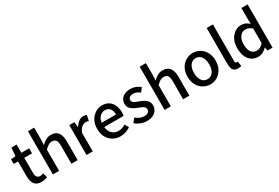

<svg xmlns="http://www.w3.org/2000/svg" viewBox="79 -1925 4462 3067"><g transform="rotate(-30 2310.5 -391.5)"><path d="M272 14Q210 14 173.5 -10.5Q137 -35 121 -78.5Q105 -122 105 -180V-458H25V-544L111 -551L124 -703H220V-551H363V-458H220V-179Q220 -130 239 -104.5Q258 -79 301 -79Q315 -79 331 -83Q347 -87 359 -92L380 -7Q358 0 330.5 7Q303 14 272 14Z M483 0V-797H598V-586L593 -477Q629 -513 672 -538.5Q715 -564 771 -564Q859 -564 899.5 -507.5Q940 -451 940 -346V0H825V-332Q825 -403 803 -433.5Q781 -464 732 -464Q694 -464 664.5 -445.5Q635 -427 598 -390V0Z M1104 0V-551H1198L1208 -452H1210Q1240 -505 1281 -534.5Q1322 -564 1367 -564Q1387 -564 1401 -561Q1415 -558 1428 -553L1408 -452Q1393 -457 1381 -459Q1369 -461 1352 -461Q1319 -461 1282 -434.5Q1245 -408 1219 -342V0Z M1728 14Q1653 14 1592 -20.5Q1531 -55 1495 -119.5Q1459 -184 1459 -275Q1459 -342 1480 -395.5Q1501 -449 1537 -486.5Q1573 -524 1618 -544Q1663 -564 1710 -564Q1783 -564 1833 -531.5Q1883 -499 1909 -440.5Q1935 -382 1935 -304Q1935 -287 1933.5 -271.5Q1932 -256 1929 -245H1572Q1577 -193 1599.5 -155.5Q1622 -118 1658.5 -97.5Q1695 -77 1742 -77Q1779 -77 1811 -88Q1843 -99 1873 -118L1913 -45Q1875 -20 1828.5 -3Q1782 14 1728 14ZM1571 -325H1835Q1835 -395 1803.5 -434Q1772 -473 1712 -473Q1678 -473 1648 -456Q1618 -439 1597.5 -406Q1577 -373 1571 -325Z M2213 14Q2157 14 2101.5 -8Q2046 -30 2006 -63L2061 -138Q2097 -109 2134.5 -91.5Q2172 -74 2216 -74Q2265 -74 2288.5 -95.5Q2312 -117 2312 -148Q2312 -173 2294.5 -190Q2277 -207 2249 -219.5Q2221 -232 2191 -243Q2154 -257 2118.5 -276.5Q2083 -296 2060 -326.5Q2037 -357 2037 -403Q2037 -450 2060.5 -486Q2084 -522 2128 -543Q2172 -564 2233 -564Q2288 -564 2333.5 -545Q2379 -526 2411 -499L2358 -428Q2329 -449 2299 -462.5Q2269 -476 2236 -476Q2190 -476 2168 -456.5Q2146 -437 2146 -408Q2146 -385 2162 -370Q2178 -355 2204.5 -344Q2231 -333 2261 -321Q2290 -311 2318.5 -297.5Q2347 -284 2370 -265.5Q2393 -247 2407.5 -220.5Q2422 -194 2422 -155Q2422 -109 2398 -70Q2374 -31 2328 -8.5Q2282 14 2213 14Z M2544 0V-797H2659V-586L2654 -477Q2690 -513 2733 -538.5Q2776 -564 2832 -564Q2920 -564 2960.5 -507.5Q3001 -451 3001 -346V0H2886V-332Q2886 -403 2864 -433.5Q2842 -464 2793 -464Q2755 -464 2725.5 -445.5Q2696 -427 2659 -390V0Z M3386 14Q3318 14 3258.5 -20.5Q3199 -55 3162.5 -119.5Q3126 -184 3126 -275Q3126 -367 3162.5 -431.5Q3199 -496 3258.5 -530Q3318 -564 3386 -564Q3436 -564 3483 -544.5Q3530 -525 3566 -488Q3602 -451 3623 -397.5Q3644 -344 3644 -275Q3644 -184 3607.5 -119.5Q3571 -55 3512.5 -20.5Q3454 14 3386 14ZM3386 -82Q3429 -82 3460.5 -106Q3492 -130 3509 -173.5Q3526 -217 3526 -275Q3526 -333 3509 -376.5Q3492 -420 3460.5 -444.5Q3429 -469 3386 -469Q3342 -469 3310.5 -444.5Q3279 -420 3262 -376.5Q3245 -333 3245 -275Q3245 -217 3262 -173.5Q3279 -130 3310.5 -106Q3342 -82 3386 -82Z M3894 14Q3852 14 3827 -3.5Q3802 -21 3791 -53.5Q3780 -86 3780 -130V-797H3895V-124Q3895 -101 3903.5 -91.5Q3912 -82 3922 -82Q3926 -82 3930 -82.5Q3934 -83 3942 -84L3956 3Q3946 7 3931 10.5Q3916 14 3894 14Z M4267 14Q4199 14 4148 -20Q4097 -54 4069 -119Q4041 -184 4041 -275Q4041 -364 4074.5 -429Q4108 -494 4161.5 -529Q4215 -564 4276 -564Q4324 -564 4357.5 -547.5Q4391 -531 4424 -502L4420 -593V-797H4535V0H4441L4431 -62H4428Q4397 -30 4356 -8Q4315 14 4267 14ZM4295 -83Q4330 -83 4360 -99Q4390 -115 4420 -150V-418Q4390 -445 4360 -456.5Q4330 -468 4299 -468Q4261 -468 4229.5 -444.5Q4198 -421 4179 -378.5Q4160 -336 4160 -276Q4160 -214 4176 -170.5Q4192 -127 4222.5 -105Q4253 -83 4295 -83Z"/></g></svg>

Font: Noto Sans SC Medium
Style: Regular
Weight: 500
Designer: Ryoko NISHIZUKA  (kana, bopomofo & ideographs); Paul D. Hunt (Latin, Greek & Cyrillic); Sandoll Communications , Soo-you
Foundry: Adobe
Version: Version 2.004-H2;hotconv 1.0.118;makeotfexe 2.5.65603